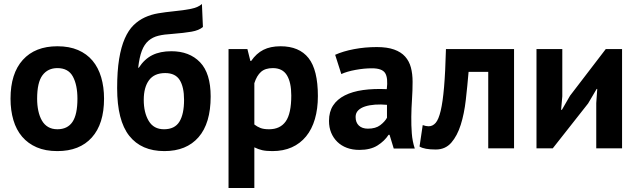

<svg xmlns="http://www.w3.org/2000/svg" viewBox="-20 -747 3210 967"><path d="M33 -250Q33 -377 95 -445.5Q157 -514 269 -514Q329 -514 373 -495Q417 -476 446 -441.5Q475 -407 489.5 -358Q504 -309 504 -250Q504 -123 442.5 -54.5Q381 14 269 14Q209 14 165 -5Q121 -24 91.5 -58.5Q62 -93 47.5 -142Q33 -191 33 -250ZM167 -250Q167 -217 173 -189Q179 -161 191 -140Q203 -119 222.5 -107.5Q242 -96 269 -96Q320 -96 345 -133Q370 -170 370 -250Q370 -319 347 -361.5Q324 -404 269 -404Q221 -404 194 -368Q167 -332 167 -250Z M679 -406Q708 -450 747.5 -469.5Q787 -489 843 -489Q934 -489 987.5 -433.5Q1041 -378 1041 -261Q1041 -126 980 -56Q919 14 808 14Q692 14 631 -63Q570 -140 570 -303Q570 -389 580 -450Q590 -511 608.5 -553Q627 -595 652.5 -620Q678 -645 709.5 -659.5Q741 -674 777 -680Q813 -686 853 -690Q905 -695 942 -702.5Q979 -710 997 -727L1002 -611Q982 -594 945 -587.5Q908 -581 845 -576Q807 -574 778 -567Q749 -560 728 -542Q707 -524 694.5 -491.5Q682 -459 676 -406ZM704 -244Q704 -180 729 -138Q754 -96 806 -96Q860 -96 883.5 -134Q907 -172 907 -244Q907 -309 885 -344Q863 -379 812 -379Q757 -379 730.5 -343Q704 -307 704 -244Z M1131 -500H1226L1241 -440H1245Q1271 -478 1306.5 -496Q1342 -514 1393 -514Q1487 -514 1534 -454.5Q1581 -395 1581 -263Q1581 -199 1566 -147.5Q1551 -96 1521.5 -60Q1492 -24 1449.5 -5Q1407 14 1352 14Q1321 14 1301 9.5Q1281 5 1261 -5V200H1131ZM1354 -404Q1316 -404 1294.5 -385Q1273 -366 1261 -328V-120Q1275 -109 1291.5 -102.5Q1308 -96 1335 -96Q1391 -96 1419 -135.5Q1447 -175 1447 -266Q1447 -332 1425 -368Q1403 -404 1354 -404Z M1668 -471Q1708 -489 1763 -499.5Q1818 -510 1878 -510Q1930 -510 1965 -497.5Q2000 -485 2020.5 -462Q2041 -439 2049.5 -407Q2058 -375 2058 -335Q2058 -291 2055 -246.5Q2052 -202 2051.5 -159Q2051 -116 2054 -75.5Q2057 -35 2069 1H1963L1942 -68H1937Q1917 -37 1881.5 -14.5Q1846 8 1790 8Q1755 8 1727 -2.5Q1699 -13 1679 -32.5Q1659 -52 1648 -78.5Q1637 -105 1637 -138Q1637 -184 1657.5 -215.5Q1678 -247 1716.5 -266.5Q1755 -286 1808.5 -293.5Q1862 -301 1928 -298Q1935 -354 1920 -378.5Q1905 -403 1853 -403Q1814 -403 1770.5 -395Q1727 -387 1699 -374ZM1833 -99Q1872 -99 1895 -116.5Q1918 -134 1929 -154V-219Q1898 -222 1869.5 -220Q1841 -218 1819 -211Q1797 -204 1784 -191Q1771 -178 1771 -158Q1771 -130 1787.5 -114.5Q1804 -99 1833 -99Z M2439 -385H2340Q2334 -314 2326 -244Q2318 -174 2300.5 -118.5Q2283 -63 2253 -28.5Q2223 6 2175 6Q2117 6 2093 -9L2109 -117Q2125 -111 2139 -111Q2159 -111 2174 -128Q2189 -145 2199.5 -189Q2210 -233 2216.5 -308.5Q2223 -384 2226 -500H2569V0H2439Z M2983 -228 2988 -299H2985L2942 -226L2764 0H2682V-500H2812V-262L2806 -194H2810L2851 -265L3031 -500H3113V0H2983Z"/></svg>

Font: PTSans
Style: Bold
Weight: 700
Designer: A.Korolkova, O.Umpeleva, V.Yefimov
Foundry: ParaType Ltd
Version: Version 2.003W OFL